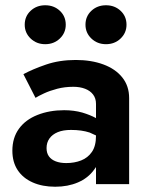

<svg xmlns="http://www.w3.org/2000/svg" viewBox="-20 -700 566 730"><path d="M305 -606Q305 -638 327.5 -659Q350 -680 383 -680Q416 -680 438.5 -659Q461 -638 461 -606Q461 -575 438.5 -553.5Q416 -532 383 -532Q350 -532 327.5 -553.5Q305 -575 305 -606ZM74 -606Q74 -638 96.5 -659Q119 -680 152 -680Q185 -680 207.5 -659Q230 -638 230 -606Q230 -575 207.5 -553.5Q185 -532 152 -532Q119 -532 96.5 -553.5Q74 -575 74 -606ZM69 -418Q104 -437 155 -454.5Q206 -472 268 -472Q327 -472 373 -455Q419 -438 445 -405.5Q471 -373 471 -327V0H345V-65Q342 -60 338 -55Q315 -23 276.5 -6.5Q238 10 190 10Q141 10 104 -6.5Q67 -23 47 -53.5Q27 -84 27 -127Q27 -176 52 -210.5Q77 -245 122.5 -263Q168 -281 224 -281Q261 -281 293 -272Q323 -263 345 -251V-305Q345 -326 334 -340.5Q323 -355 303.5 -362.5Q284 -370 259 -370Q226 -370 197.5 -362.5Q169 -355 147.5 -345Q126 -335 115 -328ZM157 -137Q157 -118 166 -105.5Q175 -93 192 -86.5Q209 -80 232 -80Q263 -80 288.5 -90Q314 -100 329.5 -122.5Q345 -145 345 -184V-185Q333 -191 321 -196Q291 -206 250 -206Q220 -206 199.5 -197.5Q179 -189 168 -173.5Q157 -158 157 -137Z"/></svg>

Font: Venryn Sans SemiBold
Style: Regular
Weight: 600
Designer: Owen Earl, indestructible type* (font) & Cristiano Sobral (main changes)
Version: Version 3.60;October 28, 2020;FontCreator 13.0.0.2681 64-bit